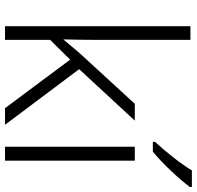

<svg xmlns="http://www.w3.org/2000/svg" viewBox="-30 -776 806 787"><g transform="rotate(90 373.5 -383.0)"><path d="M144 -374V-760H88V0H144V-185L225 -267L424 0H492L264 -304L475 -532H406L204 -312C184 -290 161 -261 143 -240H142C143 -284 144 -332 144 -374Z M747 -758V-766H679C653 -722 599 -654 562 -615V-606H602C652 -646 717 -717 747 -758ZM639 0V-532H582V0Z"/></g></svg>

Font: Noto Sans Telugu Light
Style: Regular
Weight: 300
Designer: Jelle Bosma - Monotype Design Team
Foundry: Monotype Imaging Inc.
Version: Version 2.005